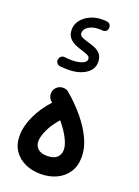

<svg xmlns="http://www.w3.org/2000/svg" viewBox="-176 -982 800 1103"><g transform="rotate(20 224.5 -430.0)"><path d="M31.7 -118.2Q31.7 -176.8 61.8 -241Q91.8 -305.2 142.6 -359.9Q139.6 -362.3 136.7 -364.7Q119.6 -379.4 117.9 -402.6Q116.2 -425.8 130.9 -442.9Q146 -460 169.2 -461.9Q192.4 -463.9 209.5 -448.7Q266.6 -399.9 311.8 -345.2Q356.9 -290.5 383.1 -234.6Q409.2 -178.7 409.2 -125.5Q409.2 -68.8 383.5 -30.3Q357.9 8.3 314.9 28.1Q272 47.9 218.8 47.9Q167 47.9 124.5 28.6Q82 9.3 56.9 -27.6Q31.7 -64.5 31.7 -118.2ZM143.6 -125Q143.6 -98.1 162.1 -80.3Q180.7 -62.5 218.8 -62.5Q259.8 -62.5 279.1 -80.6Q298.3 -98.6 298.3 -128.4Q298.3 -156.2 278.3 -195.8Q258.3 -235.4 220.7 -280.8Q183.6 -239.7 163.6 -196.8Q143.6 -153.8 143.6 -125ZM303.7 -874.5Q302.7 -862.3 293.7 -854.7Q284.7 -847.2 272.5 -848.6Q267.6 -849.6 262.5 -849.6Q257.3 -849.6 252 -849.6Q212.9 -849.6 188 -833.5Q163.1 -817.4 163.1 -794.4Q163.1 -778.8 178.7 -771.2Q194.3 -763.7 216.8 -757.3Q237.3 -752 259.3 -743.4Q281.2 -734.9 296.4 -717.3Q311.5 -699.7 311.5 -668Q311.5 -623 269.3 -596.2Q227.1 -569.3 164.6 -569.3Q150.4 -569.3 137.9 -570.1Q125.5 -570.8 114.3 -571.8Q102.1 -572.8 94.5 -582.3Q86.9 -591.8 88.4 -604Q90.3 -616.7 99.6 -624.3Q108.9 -631.8 121.1 -630.4Q131.8 -629.4 143.1 -628.4Q154.3 -627.4 166 -627.4Q198.7 -627.4 225.6 -637Q252.4 -646.5 252.4 -666.5Q252.4 -679.7 238.3 -686.8Q224.1 -693.8 202.6 -700.2Q182.1 -706.1 159.4 -715.6Q136.7 -725.1 120.6 -743.4Q104.5 -761.7 104.5 -793.9Q104.5 -825.7 124.3 -851.3Q144 -877 177.5 -892.3Q210.9 -907.7 252 -907.7Q262.7 -907.7 277.8 -906.2Q290 -905.3 297.4 -896.2Q304.7 -887.2 303.7 -874.5Z"/></g></svg>

Font: Mikhak-FD SemiBold
Style: Regular
Weight: 600
Designer: Amin Abedi
Version: Version 3.2